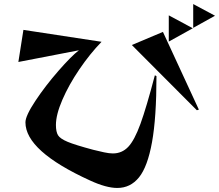

<svg xmlns="http://www.w3.org/2000/svg" viewBox="-20 -875 1085 951"><path d="M426 19Q106 -127 106 -269Q106 -301 155 -375Q204 -449 269 -523.5Q334 -598 371 -626L71 -568L96 -727L483 -668Q425 -608 373 -531.5Q321 -455 289 -381Q257 -307 257 -256Q257 -222 267.5 -205Q278 -188 315 -172.5Q352 -157 442 -133Q470 -126 495.5 -120.5Q521 -115 539 -115Q584 -115 615 -147.5Q646 -180 675.5 -261Q705 -342 747 -502L755 -498Q755 -293 733 -171Q711 -49 668.5 3.5Q626 56 561 56Q506 56 426 19ZM787 -717 965 -332 955 -329 633 -652ZM816 -799 935 -735 816 -669ZM937 -855 1045 -797 937 -737Z"/></svg>

Font: Tiejili SC
Style: Regular
Weight: 400
Designer: Buernia
Foundry: Ershou Xiaoxi Press
Version: Version 1.100